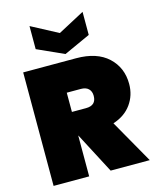

<svg xmlns="http://www.w3.org/2000/svg" viewBox="-138 -1063 947 1157"><g transform="rotate(-15 335.0 -484.0)"><path d="M424 -462Q424 -490 407.5 -506Q391 -522 360 -522H272V-402H360Q424 -402 424 -462ZM50 -708H380Q509 -708 579 -643Q649 -578 649 -476Q649 -405 609.5 -350Q570 -295 496 -271L650 0H406L273 -254H272V0H50ZM325 -880 490 -968V-824L325 -749L159 -824V-968Z"/></g></svg>

Font: Poppins Black
Style: Regular
Weight: 900
Designer: Ninad Kale (Devanagari), Jonny Pinhorn (Latin)
Foundry: Indian Type Foundry
Version: Version 3.200;PS 1.000;hotconv 16.6.54;makeotf.lib2.5.65590